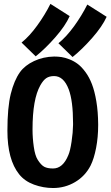

<svg xmlns="http://www.w3.org/2000/svg" viewBox="-20 -946 561 974"><path d="M276.4 -726.6Q316.9 -759.3 356 -813.2Q395 -867.2 422.9 -922.9L521 -860.8Q499 -812 447.8 -753.7Q396.5 -695.3 348.1 -656.7ZM89.4 -730Q129.9 -762.7 168.9 -816.7Q208 -870.6 235.8 -926.3L333.5 -864.3Q311.5 -814.9 260.5 -756.8Q209.5 -698.7 161.1 -660.2ZM254.9 -659.2Q273.9 -659.2 292 -656.5Q310.1 -653.8 333 -644.8Q356 -635.7 375.2 -621.1Q394.5 -606.4 413.8 -580.1Q433.1 -553.7 446.5 -518.8Q460 -483.9 468.8 -431.6Q477.5 -379.4 478 -315.9V-310.5Q478 -250 467.5 -195.6Q457 -141.1 439.5 -106Q412.1 -52.7 361.1 -22.5Q310.1 7.8 249 7.8Q199.7 7.8 152.3 -9.5Q105 -26.9 77.1 -62Q17.6 -136.2 17.6 -282.7Q17.6 -401.4 34.7 -470Q51.8 -538.6 81.1 -579.6Q106 -614.3 152.6 -636.2Q199.2 -658.2 254.9 -659.2ZM171.4 -135.3Q188 -108.9 204.3 -100.1Q220.7 -91.3 249 -91.3Q299.3 -91.3 326.7 -159.2Q335.9 -179.7 343 -227.1Q350.1 -274.4 350.6 -312.5V-320.8Q350.6 -434.1 328.6 -492.7Q303.2 -560.1 254.4 -560.1Q230.5 -560.1 214.8 -549.6Q199.2 -539.1 184.6 -513.2Q145 -443.4 145 -289.1Q145 -246.1 151.4 -201.4Q157.7 -156.7 171.4 -135.3Z"/></svg>

Font: Fantasque Sans Mono
Style: Bold
Weight: 700
Monospace: yes
Designer: Jany Belluz
Version: Version 1.8.0 ; ttfautohint (v1.8.2)